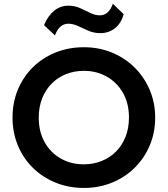

<svg xmlns="http://www.w3.org/2000/svg" viewBox="-20 -960 870 996"><path d="M415 15Q335.5 15 267.8 -12.8Q200 -40.5 150 -90Q100 -139.5 72.5 -206Q45 -272.5 45 -350Q45 -428 72.5 -494.5Q100 -561 150 -610.5Q200 -660 267.8 -687.5Q335.5 -715 415 -715Q494 -715 561.5 -687Q629 -659 679 -609Q729 -559 757 -492.8Q785 -426.5 785 -350Q785 -272.5 757 -206Q729 -139.5 679 -90Q629 -40.5 561.5 -12.8Q494 15 415 15ZM415 -107.5Q464.5 -107.5 507.2 -124.8Q550 -142 581.8 -173.8Q613.5 -205.5 631.2 -250.2Q649 -295 649 -350Q649 -423.5 618 -478Q587 -532.5 534 -562.5Q481 -592.5 415 -592.5Q365 -592.5 322.5 -575.5Q280 -558.5 248.2 -526.5Q216.5 -494.5 198.8 -450Q181 -405.5 181 -350Q181 -276.5 211.8 -222Q242.5 -167.5 295.5 -137.5Q348.5 -107.5 415 -107.5ZM265 -776.5 208.5 -829.5Q228.5 -878 260.8 -904.2Q293 -930.5 335 -930.5Q367.5 -930.5 395.2 -918Q423 -905.5 448 -893Q473 -880.5 498 -880.5Q521 -880.5 538 -895.5Q555 -910.5 565.5 -940.5L621.5 -886.5Q608.5 -838.5 576 -813.2Q543.5 -788 500.5 -788Q468 -788 439.5 -800.2Q411 -812.5 385 -824.8Q359 -837 334.5 -837Q312 -837 294.5 -822.5Q277 -808 265 -776.5Z"/></svg>

Font: Geologica EX Med
Style: Regular
Weight: 500
Designer: Sindre Bremnes, Frode Helland
Foundry: Monokrom Skriftforlag AS
Version: Version 1.010;gftools[0.9.28]